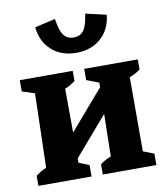

<svg xmlns="http://www.w3.org/2000/svg" viewBox="-83 -805 761 875"><g transform="rotate(-10 298.0 -368.0)"><path d="M24 0V-47Q35 -55 46.5 -62Q58 -69 73 -75L82 -418L24 -437V-489H269V-442Q258 -434 246.5 -427Q235 -420 221 -415L222 -212L379 -394V-415L322 -437V-489H570V-442Q550 -427 520 -415V-72L570 -53V0H322V-47Q333 -56 346 -63Q359 -70 372 -75L376 -271L222 -92V-72L270 -53V0ZM300 -567Q231 -567 186.5 -607Q142 -647 135 -714L230 -736Q238 -682 254 -660Q270 -638 300 -638Q331 -638 347 -660Q363 -682 370 -736L466 -714Q460 -648 415 -607.5Q370 -567 300 -567Z"/></g></svg>

Font: Piazzolla
Style: Bold
Weight: 700
Designer: Juan Pablo del Peral
Foundry: Huerta Tipografica
Version: Version 1.330